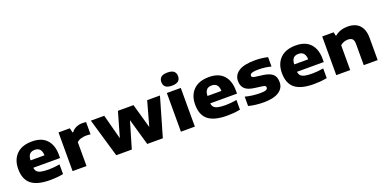

<svg xmlns="http://www.w3.org/2000/svg" viewBox="-11 -1675 5118 2558"><g transform="rotate(-20 2548.0 -395.5)"><path d="M391 10.5Q209 10.5 123.8 -58Q38.5 -126.5 38.5 -272.5Q38.5 -404 115 -480.5Q191.5 -557 335 -557Q472.5 -557 542.8 -479.5Q613 -402 613 -266V-221H233.5Q237 -188 254.8 -167.8Q272.5 -147.5 312.2 -138.2Q352 -129 422 -129Q457 -129 497.8 -133Q538.5 -137 577 -144V-6.5Q526 3.5 479.5 7Q433 10.5 391 10.5ZM332 -439Q283.5 -439 259 -411.8Q234.5 -384.5 232.5 -326H430.5Q427 -439 332 -439Z M710 0V-548.5H870.5L886 -484H895Q920 -520 960.8 -538.2Q1001.5 -556.5 1051 -556.5Q1065 -556.5 1078.2 -555.2Q1091.5 -554 1102.5 -552V-378.5Q1087.5 -381.5 1070.8 -382.2Q1054 -383 1039.5 -383Q1004.5 -383 967.2 -372.2Q930 -361.5 907.5 -338.5V0Z M1329 0 1168.5 -548.5H1358.5L1451.5 -196.5L1552.5 -548.5H1773L1871 -203L1967 -548.5H2148.5L1989.5 0H1768.5L1660.5 -376.5L1549.5 0Z M2246 0V-548.5H2443.5V0ZM2345 -616.5Q2283.5 -616.5 2255 -640.2Q2226.5 -664 2226.5 -709.5Q2226.5 -754.5 2255 -778.5Q2283.5 -802.5 2345 -802.5Q2406.5 -802.5 2435 -778.5Q2463.5 -754.5 2463.5 -709.5Q2463.5 -664 2435 -640.2Q2406.5 -616.5 2345 -616.5Z M2899.5 10.5Q2717.5 10.5 2632.2 -58Q2547 -126.5 2547 -272.5Q2547 -404 2623.5 -480.5Q2700 -557 2843.5 -557Q2981 -557 3051.2 -479.5Q3121.5 -402 3121.5 -266V-221H2742Q2745.5 -188 2763.2 -167.8Q2781 -147.5 2820.8 -138.2Q2860.5 -129 2930.5 -129Q2965.5 -129 3006.2 -133Q3047 -137 3085.5 -144V-6.5Q3034.5 3.5 2988 7Q2941.5 10.5 2899.5 10.5ZM2840.5 -439Q2792 -439 2767.5 -411.8Q2743 -384.5 2741 -326H2939Q2935.5 -439 2840.5 -439Z M3421 10.5Q3362.5 10.5 3306.2 3.8Q3250 -3 3204 -15.5V-148Q3251.5 -135 3307.2 -128Q3363 -121 3418.5 -121Q3477 -121 3499.2 -132Q3521.5 -143 3521.5 -162.5Q3521.5 -177 3512.5 -184.8Q3503.5 -192.5 3476.5 -196.5L3364.5 -211.5Q3268.5 -224.5 3229.5 -265.5Q3190.5 -306.5 3190.5 -373.5Q3190.5 -457 3264.2 -507Q3338 -557 3498.5 -557Q3545.5 -557 3594 -551.2Q3642.5 -545.5 3677 -535.5V-403Q3641.5 -413 3593.8 -419.2Q3546 -425.5 3500 -425.5Q3448 -425.5 3421.8 -419.5Q3395.5 -413.5 3386.2 -403.5Q3377 -393.5 3377 -382Q3377 -370 3386 -361.8Q3395 -353.5 3422 -349.5L3534 -334.5Q3617.5 -323.5 3662.8 -287.8Q3708 -252 3708 -171.5Q3708 -86.5 3634.2 -38Q3560.5 10.5 3421 10.5Z M4129.5 10.5Q3947.5 10.5 3862.2 -58Q3777 -126.5 3777 -272.5Q3777 -404 3853.5 -480.5Q3930 -557 4073.5 -557Q4211 -557 4281.2 -479.5Q4351.5 -402 4351.5 -266V-221H3972Q3975.5 -188 3993.2 -167.8Q4011 -147.5 4050.8 -138.2Q4090.5 -129 4160.5 -129Q4195.5 -129 4236.2 -133Q4277 -137 4315.5 -144V-6.5Q4264.5 3.5 4218 7Q4171.5 10.5 4129.5 10.5ZM4070.5 -439Q4022 -439 3997.5 -411.8Q3973 -384.5 3971 -326H4169Q4165.5 -439 4070.5 -439Z M4448.5 0V-548.5H4610L4622 -497H4631Q4702 -557 4812 -557Q4877.5 -557 4928 -532Q4978.5 -507 5007 -452.8Q5035.5 -398.5 5035.5 -312V0H4838V-301.5Q4838 -353 4816.5 -372.8Q4795 -392.5 4755 -392.5Q4724.5 -392.5 4695.5 -381.8Q4666.5 -371 4646 -351V0Z"/></g></svg>

Font: Encode Sans Expanded ExtraBold
Style: Regular
Weight: 800
Width: 7
Designer: Multiple Designers
Foundry: Impallari Type
Version: Version 3.000; ttfautohint (v1.8.3) -l 8 -r 50 -G 200 -x 14 